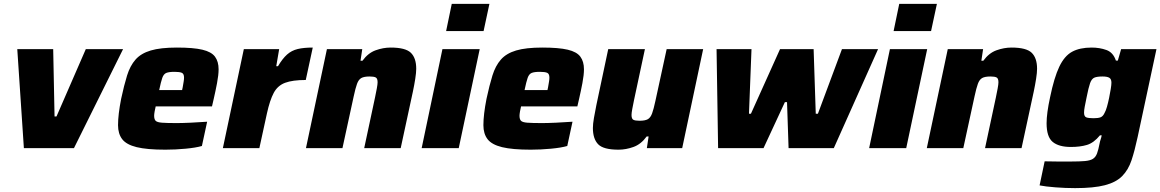

<svg xmlns="http://www.w3.org/2000/svg" viewBox="-20 -763 5977 989"><path d="M103 0 69 -510H254L261 -163H271L422 -510H614L361 0Z M832 8Q737 8 684 -5Q631 -18 609.5 -46Q588 -74 588 -118Q588 -146 592 -179.5Q596 -213 604 -254Q619 -324 634.5 -374Q650 -424 678 -456Q706 -488 756.5 -503Q807 -518 891 -518Q976 -518 1022.5 -507Q1069 -496 1087.5 -471Q1106 -446 1106 -406Q1106 -377 1098 -335Q1090 -293 1081 -254L1072 -215H782Q779 -204 776.5 -189Q774 -174 774 -167Q774 -149 781.5 -141Q789 -133 814 -131Q839 -129 890 -129Q918 -129 961.5 -131Q1005 -133 1047 -136L1020 -11Q989 -2 936 3Q883 8 832 8ZM800 -299H918L921 -313Q924 -331 926 -342.5Q928 -354 928 -363Q928 -383 916.5 -388Q905 -393 879 -393Q851 -393 837 -387.5Q823 -382 816 -362Q809 -342 800 -299Z M1128 0 1236 -510H1418L1403 -422H1412Q1435 -461 1458.5 -482Q1482 -503 1513.5 -510.5Q1545 -518 1591 -518L1555 -351Q1487 -351 1448.5 -336.5Q1410 -322 1390 -284.5Q1370 -247 1355 -179L1316 0Z M1556 0 1664 -510H1846L1837 -450H1847Q1876 -490 1915 -504Q1954 -518 1992 -518Q2069 -518 2096.5 -491Q2124 -464 2124 -409Q2124 -389 2119 -357Q2114 -325 2107 -292L2044 0H1856L1912 -262Q1917 -286 1921 -307.5Q1925 -329 1925 -339Q1925 -359 1915.5 -364Q1906 -369 1884 -369Q1855 -369 1841 -361Q1827 -353 1819 -331Q1811 -309 1802 -267L1744 0Z M2278 -603 2307 -743H2501L2471 -603ZM2152 0 2259 -510H2451L2343 0Z M2714 8Q2619 8 2566 -5Q2513 -18 2491.5 -46Q2470 -74 2470 -118Q2470 -146 2474 -179.5Q2478 -213 2486 -254Q2501 -324 2516.5 -374Q2532 -424 2560 -456Q2588 -488 2638.5 -503Q2689 -518 2773 -518Q2858 -518 2904.5 -507Q2951 -496 2969.5 -471Q2988 -446 2988 -406Q2988 -377 2980 -335Q2972 -293 2963 -254L2954 -215H2664Q2661 -204 2658.5 -189Q2656 -174 2656 -167Q2656 -149 2663.5 -141Q2671 -133 2696 -131Q2721 -129 2772 -129Q2800 -129 2843.5 -131Q2887 -133 2929 -136L2902 -11Q2871 -2 2818 3Q2765 8 2714 8ZM2682 -299H2800L2803 -313Q2806 -331 2808 -342.5Q2810 -354 2810 -363Q2810 -383 2798.5 -388Q2787 -393 2761 -393Q2733 -393 2719 -387.5Q2705 -382 2698 -362Q2691 -342 2682 -299Z M3166 8Q3088 8 3061 -20Q3034 -48 3034 -104Q3034 -124 3039.5 -156Q3045 -188 3052 -222L3113 -510H3302L3246 -248Q3241 -224 3237 -202.5Q3233 -181 3233 -171Q3233 -151 3242.5 -146Q3252 -141 3274 -141Q3303 -141 3317 -149Q3331 -157 3339 -179Q3347 -201 3356 -243L3414 -510H3602L3494 0H3312L3321 -60H3311Q3282 -20 3243 -6Q3204 8 3166 8Z M3679 0 3671 -510H3851L3838 -177H3848L3998 -510H4171L4182 -177H4193L4317 -510H4503L4275 0H4042L4034 -237H4023L3913 0Z M4583 -603 4612 -743H4806L4776 -603ZM4457 0 4564 -510H4756L4648 0Z M4754 0 4862 -510H5044L5035 -450H5045Q5074 -490 5113 -504Q5152 -518 5190 -518Q5267 -518 5294.5 -491Q5322 -464 5322 -409Q5322 -389 5317 -357Q5312 -325 5305 -292L5242 0H5054L5110 -262Q5115 -286 5119 -307.5Q5123 -329 5123 -339Q5123 -359 5113.5 -364Q5104 -369 5082 -369Q5053 -369 5039 -361Q5025 -353 5017 -331Q5009 -309 5000 -267L4942 0Z M5518 206Q5468 206 5416.5 202Q5365 198 5335 192L5361 68Q5393 69 5428 69Q5463 69 5496 69Q5542 69 5569 66.5Q5596 64 5610 55Q5624 46 5631 27Q5638 8 5644 -24Q5646 -35 5649.5 -45Q5653 -55 5655 -66H5646Q5614 -27 5579 -16.5Q5544 -6 5496 -6Q5434 -6 5402.5 -32Q5371 -58 5371 -128Q5371 -179 5389 -262Q5410 -364 5436.5 -419.5Q5463 -475 5502.5 -496.5Q5542 -518 5603 -518Q5644 -518 5679 -505.5Q5714 -493 5728 -451H5738L5755 -510H5937L5840 -57Q5825 13 5808.5 62.5Q5792 112 5760.5 144Q5729 176 5671.5 191Q5614 206 5518 206ZM5613 -154Q5637 -154 5649.5 -159Q5662 -164 5670 -182Q5676 -192 5682 -213Q5688 -234 5693 -258.5Q5698 -283 5701.5 -304.5Q5705 -326 5705 -337Q5705 -356 5694 -362.5Q5683 -369 5659 -369Q5631 -369 5617 -363Q5603 -357 5595 -334.5Q5587 -312 5577 -261Q5571 -232 5567.5 -213.5Q5564 -195 5564 -183Q5564 -163 5575.5 -158.5Q5587 -154 5613 -154Z"/></svg>

Font: Saira ExtraBold
Style: Italic
Weight: 800
Italic angle: -12°
Designer: Hector Gatti with collaboration of the Omnibus-Type team
Foundry: Omnibus-Type
Version: Version 1.100; ttfautohint (v1.8.3)